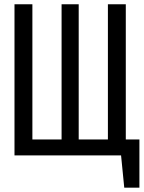

<svg xmlns="http://www.w3.org/2000/svg" viewBox="-20 -726 671 897"><path d="M631.3 -74.4V150.8H560.5L545.6 0H47.7V-706.2H131.3V-74.4H267.7V-706.2H347.7V-74.4H484.1V-706.2H567.7V-74.4Z"/></svg>

Font: FiraCode Nerd Font
Style: Regular
Weight: 400
Designer: Carrois Corporate, Edenspiekermann AG, Nikita Prokopov
Foundry: Carrois Corporate, Edenspiekermann AG, Nikita Prokopov
Version: Version 6.002;Nerd Fonts 2.1.0